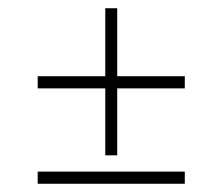

<svg xmlns="http://www.w3.org/2000/svg" viewBox="-20 -446 540 466"><path d="M71.5 -261H235.5V-426H264.5V-261H428.5V-231.5H264.5V-69H235.5V-231.5H71.5ZM71.5 -29.5H428.5V0H71.5Z"/></svg>

Font: Newsreader Text Light
Style: Regular
Weight: 300
Designer: Hugues Gentile
Foundry: Production Type
Version: Version 1.002